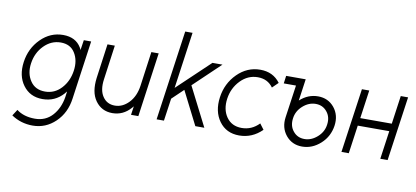

<svg xmlns="http://www.w3.org/2000/svg" viewBox="-79 -979 3183 1470"><g transform="rotate(10 1512.0 -244.0)"><path d="M333 -452Q408 -452 443 -396Q480 -338 468 -256Q456 -173 404 -117Q352 -61 278 -61Q202 -61 164 -117Q124 -175 136 -256Q148 -339 203 -395Q259 -452 333 -452ZM341 -512Q242 -512 168 -438Q94 -364 79 -256Q64 -147 117 -75Q171 -1 269 -1Q366 -1 430 -73Q434 -78 437.5 -82.5Q441 -87 445 -91L439 -46Q425 41 374 98Q321 157 238 157Q151 157 95 114L64 162Q138 212 230 212Q331 212 406 140Q481 68 496 -46L560 -500H503L491 -421Q489 -426 487 -431Q485 -436 482 -440Q439 -512 341 -512Z M687 -500 650 -232Q643 -177 650.5 -133Q658 -89 682 -55Q730 12 814 12Q898 12 956 -54Q959 -57 962 -60.5Q965 -64 968 -68L958 0H1015L1085 -500H1028L991 -232Q979 -148 931 -98Q883 -48 823 -48Q761 -48 728 -98Q695 -147 707 -232L744 -500Z M1157 0H1214L1239 -175L1327 -259L1458 0H1528L1374 -303L1581 -500H1503L1251 -261L1313 -700H1256Z M1874 -512Q1772 -512 1696 -436Q1620 -360 1605 -250Q1590 -139 1644 -64Q1699 12 1800 12Q1901 12 1977 -63L1944 -107Q1887 -48 1809 -48Q1731 -48 1690 -107Q1650 -165 1662 -250Q1674 -334 1731 -393Q1788 -452 1865 -452Q1942 -452 1984 -393L2029 -437Q1974 -512 1874 -512Z M2337 -328Q2392 -328 2425 -287Q2458 -247 2450 -188Q2443 -130 2397 -89Q2351 -48 2297 -48Q2242 -48 2209 -89Q2176 -129 2184 -188Q2191 -246 2237 -287Q2283 -328 2337 -328ZM2345 -388Q2306 -388 2271 -374Q2236 -360 2204 -331L2228 -500H2076L2068 -440H2163L2127 -188Q2115 -105 2163 -46Q2211 12 2289 12Q2368 12 2432 -46Q2464 -75 2482.5 -111Q2501 -147 2507 -188Q2519 -271 2471 -330Q2423 -388 2345 -388Z M2594 0H2651L2682 -220H2927L2896 0H2953L3024 -500H2967L2936 -280H2691L2722 -500H2665Z"/></g></svg>

Font: Unageo
Style: Light-Italic
Weight: 300
Designer: Richard Sepsi
Foundry: Richard Sepsi
Version: Version 2.000